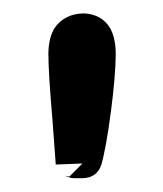

<svg xmlns="http://www.w3.org/2000/svg" viewBox="-20 -669 239 281"><path d="M100.6 -408.2C114.6 -408.4 123.8 -414.9 128.2 -427.5C133 -444.1 137.6 -470 142.3 -505.4C146.9 -540.7 149.3 -569.2 149.4 -590.8C149.3 -605.3 146.7 -617.4 141.5 -627.3C133.2 -641.3 120.2 -648.7 102.5 -649.4C84.2 -649.1 70.1 -642.2 60.4 -628.8C54.3 -619.3 51.1 -606.7 50.8 -591.2C50.8 -572.7 52.7 -540.5 56.7 -494.5L61.6 -428.2L100.6 -429.7L81.5 -410.5L75.3 -411.7C79.7 -409.6 83.9 -408.4 87.9 -408.2Z"/></svg>

Font: Bentham
Style: Bold
Weight: 700
Version: Version 002.001